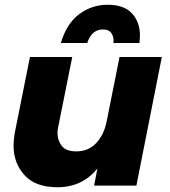

<svg xmlns="http://www.w3.org/2000/svg" viewBox="-20 -781 717 808"><path d="M567 -600H457L458 -610Q458 -628 448 -642.5Q438 -657 413 -657Q366 -657 347 -600H236Q260.5 -682.5 313.8 -721.8Q367 -761 433 -761Q502 -761 535.5 -724.5Q569 -688 569 -631ZM222 7Q129 7 83 -44Q37 -95 37 -168Q37 -189 42 -221L106 -541H284L225 -247Q222 -234 222 -221Q222 -190 240 -167Q258 -144 301 -144Q352 -144 384.2 -178.2Q416.5 -212.5 428 -266L483 -541H661L554 0H376L390 -72Q326 7 222 7Z"/></svg>

Font: Argentum Sans
Style: Bold Italic
Weight: 700
Italic angle: -11°
Designer: Julieta Ulanovsky (font), Cristiano Sobral (main changes and remaster)
Foundry: Julieta Ulanovsky (font), Cristiano Sobral (main changes and remaster)
Version: Version 2.007;June 15, 2022;FontCreator 14.0.0.2814 64-bit; 